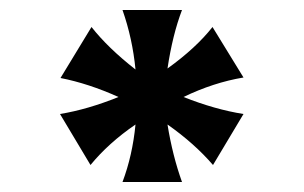

<svg xmlns="http://www.w3.org/2000/svg" viewBox="-20 -572 607 384"><path d="M251 -323Q197 -286 161 -242L100 -344Q155 -353 217 -378Q157 -405 101 -416L163 -518Q196 -476 251 -433Q245 -495 225 -552H344Q325 -502 315 -435Q372 -476 405 -518L467 -417Q407 -407 347 -378Q410 -353 467 -344L406 -242Q369 -285 315 -323Q325 -261 344 -208H225Q245 -261 251 -323Z"/></svg>

Font: Otomanopee One
Style: Regular
Weight: 400
Designer: Das Ende der Wildnis
Foundry: Gutenberg Labo
Version: Version 3.005